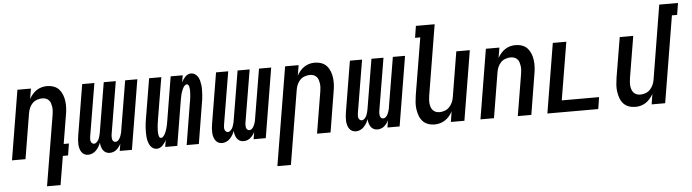

<svg xmlns="http://www.w3.org/2000/svg" viewBox="-53 -975 5151 1429"><g transform="rotate(-5 2522.0 -260.0)"><path d="M247 215 335 -313Q337 -327 338 -341.5Q339 -356 337 -370Q335 -384 331 -397Q327 -410 318 -420Q309 -430 296 -435Q283 -440 268 -440Q249 -440 229 -433Q209 -426 194.5 -411Q180 -396 172 -377Q164 -358 161 -339L105 0H4L90 -520H191L178 -443Q188 -461 202 -477.5Q216 -494 233.5 -505.5Q251 -517 271 -522.5Q291 -528 310 -528Q337 -528 361 -519.5Q385 -511 401 -493Q417 -475 426 -451.5Q435 -428 438 -402.5Q441 -377 439.5 -351Q438 -325 433 -299L398 -88H437L423 0H384L348 215Z M734 8Q718 8 705 1Q692 -6 684 -18Q676 -30 672 -45Q668 -60 667 -75Q662 -60 653.5 -45.5Q645 -31 633 -18.5Q621 -6 605 1Q589 8 574 8H573Q557 8 544 1Q531 -6 523 -18.5Q515 -31 511 -46Q507 -61 506.5 -76.5Q506 -92 507 -108Q508 -124 511 -140L574 -520H665L599 -125Q598 -116 597.5 -107Q597 -98 599.5 -90Q602 -82 608.5 -76Q615 -70 624 -70Q632 -70 639.5 -76Q647 -82 652.5 -89.5Q658 -97 661 -105Q664 -113 666.5 -121.5Q669 -130 671 -138.5Q673 -147 674 -155L735 -520H825L759 -125Q758 -116 758 -107Q758 -98 760 -90Q762 -82 768.5 -76Q775 -70 784 -70Q793 -70 800.5 -76Q808 -82 813 -89.5Q818 -97 821 -105Q824 -113 827 -121.5Q830 -130 831.5 -138.5Q833 -147 834 -155L895 -520H986L900 0H809L818 -54Q812 -41 803.5 -30Q795 -19 784.5 -10Q774 -1 760.5 3.5Q747 8 734 8Z M1087 8Q1069 8 1055.5 -1Q1042 -10 1034.5 -23.5Q1027 -37 1022.5 -53Q1018 -69 1016.5 -85.5Q1015 -102 1015 -119Q1015 -136 1016 -153Q1017 -170 1019 -187Q1021 -204 1024 -221L1074 -520H1165L1113 -209Q1112 -201 1111 -193.5Q1110 -186 1108.5 -178.5Q1107 -171 1106.5 -163.5Q1106 -156 1105.5 -148.5Q1105 -141 1104.5 -133.5Q1104 -126 1104 -119Q1104 -112 1105 -104.5Q1106 -97 1107 -90Q1108 -83 1112 -76.5Q1116 -70 1124 -70Q1134 -70 1142 -79.5Q1150 -89 1155 -99Q1160 -109 1163.5 -119Q1167 -129 1170 -139.5Q1173 -150 1175 -160Q1177 -170 1179 -181L1235 -520H1325L1316 -468Q1322 -479 1328.5 -489Q1335 -499 1343.5 -508Q1352 -517 1363.5 -522.5Q1375 -528 1386 -528Q1404 -528 1417.5 -519Q1431 -510 1439 -496.5Q1447 -483 1451 -467Q1455 -451 1457 -434.5Q1459 -418 1458.5 -401Q1458 -384 1457.5 -367Q1457 -350 1454.5 -333Q1452 -316 1449 -299L1400 0H1309L1360 -311Q1362 -319 1363 -326.5Q1364 -334 1365 -341.5Q1366 -349 1367 -356.5Q1368 -364 1368 -371.5Q1368 -379 1369 -386.5Q1370 -394 1369.5 -401Q1369 -408 1368.5 -415.5Q1368 -423 1366.5 -430Q1365 -437 1361 -443.5Q1357 -450 1349 -450Q1339 -450 1331 -440.5Q1323 -431 1318.5 -421Q1314 -411 1310 -401Q1306 -391 1303.5 -380.5Q1301 -370 1299 -360Q1297 -350 1295 -339L1239 0H1149L1157 -52Q1152 -41 1145 -31Q1138 -21 1129.5 -12Q1121 -3 1109.5 2.5Q1098 8 1087 8Z M1734 8Q1718 8 1705 1Q1692 -6 1684 -18Q1676 -30 1672 -45Q1668 -60 1667 -75Q1662 -60 1653.5 -45.5Q1645 -31 1633 -18.5Q1621 -6 1605 1Q1589 8 1574 8H1573Q1557 8 1544 1Q1531 -6 1523 -18.5Q1515 -31 1511 -46Q1507 -61 1506.5 -76.5Q1506 -92 1507 -108Q1508 -124 1511 -140L1574 -520H1665L1599 -125Q1598 -116 1597.5 -107Q1597 -98 1599.5 -90Q1602 -82 1608.5 -76Q1615 -70 1624 -70Q1632 -70 1639.5 -76Q1647 -82 1652.5 -89.5Q1658 -97 1661 -105Q1664 -113 1666.5 -121.5Q1669 -130 1671 -138.5Q1673 -147 1674 -155L1735 -520H1825L1759 -125Q1758 -116 1758 -107Q1758 -98 1760 -90Q1762 -82 1768.5 -76Q1775 -70 1784 -70Q1793 -70 1800.5 -76Q1808 -82 1813 -89.5Q1818 -97 1821 -105Q1824 -113 1827 -121.5Q1830 -130 1831.5 -138.5Q1833 -147 1834 -155L1895 -520H1986L1900 0H1809L1818 -54Q1812 -41 1803.5 -30Q1795 -19 1784.5 -10Q1774 -1 1760.5 3.5Q1747 8 1734 8Z M1968 215 2090 -520H2191L2178 -443Q2188 -461 2202 -477.5Q2216 -494 2233.5 -505.5Q2251 -517 2271 -522.5Q2291 -528 2310 -528Q2337 -528 2361 -519.5Q2385 -511 2401 -493Q2417 -475 2426 -451.5Q2435 -428 2438 -402.5Q2441 -377 2439.5 -351Q2438 -325 2433 -299L2384 0H2283L2335 -313Q2337 -327 2338 -341.5Q2339 -356 2337 -370Q2335 -384 2331 -397Q2327 -410 2318 -420Q2309 -430 2296 -435Q2283 -440 2268 -440Q2249 -440 2229 -433Q2209 -426 2194.5 -411Q2180 -396 2172 -377Q2164 -358 2161 -339L2069 215Z M2734 8Q2718 8 2705 1Q2692 -6 2684 -18Q2676 -30 2672 -45Q2668 -60 2667 -75Q2662 -60 2653.5 -45.5Q2645 -31 2633 -18.5Q2621 -6 2605 1Q2589 8 2574 8H2573Q2557 8 2544 1Q2531 -6 2523 -18.5Q2515 -31 2511 -46Q2507 -61 2506.5 -76.5Q2506 -92 2507 -108Q2508 -124 2511 -140L2574 -520H2665L2599 -125Q2598 -116 2597.5 -107Q2597 -98 2599.5 -90Q2602 -82 2608.5 -76Q2615 -70 2624 -70Q2632 -70 2639.5 -76Q2647 -82 2652.5 -89.5Q2658 -97 2661 -105Q2664 -113 2666.5 -121.5Q2669 -130 2671 -138.5Q2673 -147 2674 -155L2735 -520H2825L2759 -125Q2758 -116 2758 -107Q2758 -98 2760 -90Q2762 -82 2768.5 -76Q2775 -70 2784 -70Q2793 -70 2800.5 -76Q2808 -82 2813 -89.5Q2818 -97 2821 -105Q2824 -113 2827 -121.5Q2830 -130 2831.5 -138.5Q2833 -147 2834 -155L2895 -520H2986L2900 0H2809L2818 -54Q2812 -41 2803.5 -30Q2795 -19 2784.5 -10Q2774 -1 2760.5 3.5Q2747 8 2734 8Z M3163 8Q3136 8 3112 -0.5Q3088 -9 3072 -27Q3056 -45 3047.5 -68.5Q3039 -92 3035.5 -117.5Q3032 -143 3034 -169Q3036 -195 3040 -221L3111 -647H3072L3086 -735H3226L3139 -207Q3137 -193 3136 -178.5Q3135 -164 3136.5 -150Q3138 -136 3142.5 -123Q3147 -110 3156 -100Q3165 -90 3178 -85Q3191 -80 3206 -80Q3225 -80 3244.5 -87Q3264 -94 3278.5 -109Q3293 -124 3301.5 -143Q3310 -162 3313 -181L3369 -520H3470L3384 0H3283L3295 -77Q3285 -59 3271 -42.5Q3257 -26 3239.5 -14.5Q3222 -3 3202 2.5Q3182 8 3163 8Z M3504 0 3590 -520H3691L3678 -443Q3688 -461 3702 -477.5Q3716 -494 3733.5 -505.5Q3751 -517 3771 -522.5Q3791 -528 3810 -528Q3837 -528 3861 -519.5Q3885 -511 3901 -493Q3917 -475 3926 -451.5Q3935 -428 3938 -402.5Q3941 -377 3939.5 -351Q3938 -325 3933 -299L3884 0H3783L3835 -313Q3837 -327 3838 -341.5Q3839 -356 3837 -370Q3835 -384 3831 -397Q3827 -410 3818 -420Q3809 -430 3796 -435Q3783 -440 3768 -440Q3749 -440 3729 -433Q3709 -426 3694.5 -411Q3680 -396 3672 -377Q3664 -358 3661 -339L3605 0Z M4004 0 4090 -520H4191L4119 -88H4398L4384 0Z M4663 8Q4636 8 4612 -0.5Q4588 -9 4572 -27Q4556 -45 4547.5 -68.5Q4539 -92 4535.5 -117.5Q4532 -143 4534 -169Q4536 -195 4540 -221L4590 -520H4691L4639 -207Q4637 -193 4636 -178.5Q4635 -164 4636.5 -150Q4638 -136 4642.5 -123Q4647 -110 4656 -100Q4665 -90 4678 -85Q4691 -80 4706 -80Q4725 -80 4744.5 -87Q4764 -94 4778.5 -109Q4793 -124 4801.5 -143Q4810 -162 4813 -181L4904 -735H5044L5030 -647H4991L4884 0H4783L4795 -77Q4785 -59 4771 -42.5Q4757 -26 4739.5 -14.5Q4722 -3 4702 2.5Q4682 8 4663 8Z"/></g></svg>

Font: Iosevka Semibold
Style: Italic
Weight: 600
Italic angle: -9°
Monospace: yes
Designer: Belleve Invis
Foundry: Belleve Invis
Version: Version 32.5.0; ttfautohint (v1.8.4)